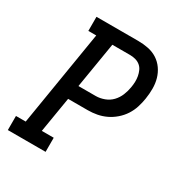

<svg xmlns="http://www.w3.org/2000/svg" viewBox="-171 -863 942 991"><g transform="rotate(30 300.0 -367.5)"><path d="M15 0V-84H73L166 -651H119V-735H368Q399 -735 428.5 -729Q458 -723 482 -707.5Q506 -692 522.5 -668.5Q539 -645 547 -617Q555 -589 555 -558Q555 -527 550 -496Q546 -470 537.5 -443Q529 -416 513.5 -392Q498 -368 475.5 -348.5Q453 -329 427.5 -317Q402 -305 375 -300Q348 -295 321 -295H204L169 -84H240V0ZM217 -379H320Q345 -379 370.5 -388.5Q396 -398 414 -417Q432 -436 442 -460.5Q452 -485 456 -510Q459 -527 459.5 -544Q460 -561 457 -577Q454 -593 447.5 -607.5Q441 -622 429 -632Q417 -642 401 -646.5Q385 -651 368 -651H262Z"/></g></svg>

Font: Iosevka Etoile Medium
Style: Italic
Weight: 500
Italic angle: -9°
Designer: Belleve Invis
Foundry: Belleve Invis
Version: Version 22.1.2; ttfautohint (v1.8.4)